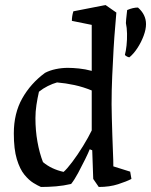

<svg xmlns="http://www.w3.org/2000/svg" viewBox="-20 -732 601 764"><path d="M143 12Q131 7 113 -4Q95 -15 77 -37Q59 -59 47 -98.5Q35 -138 35 -201Q35 -281 68.5 -340.5Q102 -400 159 -442Q178 -452 202 -457Q226 -462 250 -462Q269 -462 294 -459.5Q319 -457 345 -450V-633L266 -649Q266 -668 272 -687L400 -712L443 -682Q442 -665 438.5 -627Q435 -589 432 -537.5Q429 -486 426.5 -429Q424 -372 424 -317Q424 -295 425 -262.5Q426 -230 427 -194Q428 -158 429.5 -125.5Q431 -93 431 -70L498 -49L503 -20Q484 -10 450 1Q416 12 373 12L351 -20L347 -134L337 -138Q332 -125 319 -98.5Q306 -72 291 -44Q276 -16 263 0Q233 7 203 9.5Q173 12 143 12ZM233 -48Q246 -59 267.5 -87.5Q289 -116 310.5 -151Q332 -186 345 -213V-372Q311 -386 276.5 -393.5Q242 -401 207 -404Q189 -399 170 -389.5Q151 -380 135 -367Q129 -341 125 -314.5Q121 -288 121 -262Q121 -213 129 -168Q137 -123 151 -87Q184 -59 233 -48ZM481 -640Q481 -644 482 -655.5Q483 -667 484.5 -678.5Q486 -690 486 -692Q509 -702 529 -702Q561 -674 561 -636Q561 -615 551.5 -589.5Q542 -564 527 -541Q512 -518 495 -504Q490 -504 483.5 -508Q477 -512 477 -514Q481 -528 483.5 -551Q486 -574 485.5 -598Q485 -622 481 -640Z"/></svg>

Font: Labrada
Style: Regular
Weight: 400
Designer: Mercedes Jáuregui
Foundry: Omnibus-Type Team
Version: Version 1.000; ttfautohint (v1.8.4.7-5d5b)